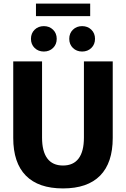

<svg xmlns="http://www.w3.org/2000/svg" viewBox="-20 -1043 704 1073"><path d="M54 -272V-700H215V-274Q215 -197 244.5 -157.5Q274 -118 332 -118Q390 -118 419.5 -157.5Q449 -197 449 -274V-700H610V-272Q610 -133 539.5 -61.5Q469 10 332 10Q195 10 124.5 -61.5Q54 -133 54 -272ZM181 -1023H484V-953H181ZM153 -826Q153 -857 173.5 -877Q194 -897 225 -897Q256 -897 276.5 -877Q297 -857 297 -826Q297 -795 276.5 -775Q256 -755 225 -755Q194 -755 173.5 -775Q153 -795 153 -826ZM367 -826Q367 -857 387.5 -877Q408 -897 439 -897Q470 -897 490.5 -877Q511 -857 511 -826Q511 -795 490.5 -775Q470 -755 439 -755Q408 -755 387.5 -775Q367 -795 367 -826Z"/></svg>

Font: Sarabun ExtraBold
Style: Regular
Weight: 800
Version: Version 1.000; ttfautohint (v1.6)